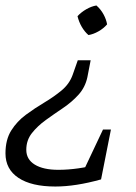

<svg xmlns="http://www.w3.org/2000/svg" viewBox="-57 -507 498 701"><path d="M145 174Q58 174 10.5 142.5Q-37 111 -37 53Q-37 3 -16 -30.5Q5 -64 37.5 -88Q70 -112 104.5 -132.5Q139 -153 167.5 -176.5Q196 -200 208 -233L227 -287H274L262 -225Q254 -188 229.5 -161Q205 -134 173 -112.5Q141 -91 110.5 -69Q80 -47 59.5 -21Q39 5 39 40Q39 75 70 94Q101 113 156 113Q226 113 305 92L312 148Q219 174 145 174ZM233 148 319 -34H348L312 148ZM266 -379Q252 -391 241.5 -409Q231 -427 226 -448Q240 -463 258.5 -473.5Q277 -484 295 -487Q311 -473 321 -454.5Q331 -436 334 -418Q321 -403 302.5 -392.5Q284 -382 266 -379Z"/></svg>

Font: Piazzolla 24pt
Style: Italic
Weight: 400
Italic angle: -11.3°
Designer: Juan Pablo del Peral
Foundry: Huerta Tipografica
Version: Version 2.005